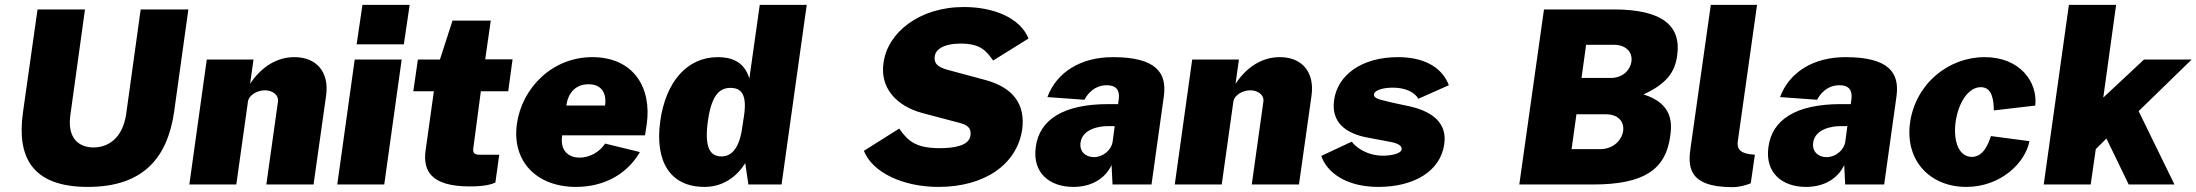

<svg xmlns="http://www.w3.org/2000/svg" viewBox="-20 -762 9072 793"><path d="M699 -299 758 -723H561L501 -290C486 -191 427 -153 366 -153C306 -153 256 -191 271 -290L331 -723H135L75 -299C49 -115 110 10 343 10C576 10 672 -115 699 -299Z M762 0H956L1004 -342C1008 -371 1045 -389 1074 -389C1104 -389 1132 -371 1128 -342L1080 0H1275L1327 -368C1340 -465 1287 -526 1196 -526C1125 -526 1061 -488 1013 -416L1027 -516H834Z M1672 -742H1477L1453 -579H1648ZM1639 -516H1445L1373 0H1567Z M2079 -385 2097 -517H1984L2007 -677H1849L1797 -516H1706L1687 -385H1772L1738 -142C1726 -58 1758 8 1921 8C1982 8 2011 -1 2026 -8L2042 -123H1960C1943 -123 1931 -128 1935 -151L1966 -385Z M2302 -203H2644L2651 -248C2673 -401 2596 -526 2426 -526C2261 -526 2136 -399 2115 -251C2093 -95 2197 10 2359 10C2473 10 2569 -41 2623 -134L2479 -169C2457 -134 2415 -111 2374 -111C2327 -111 2292 -141 2302 -203ZM2319 -326C2326 -377 2356 -414 2411 -414C2465 -414 2486 -377 2479 -326Z M2890 10C2973 10 3028 -40 3058 -88L3071 0H3208L3312 -742H3118L3075 -438C3053 -511 2996 -526 2945 -526C2818 -526 2730 -425 2707 -262C2684 -96 2747 10 2890 10ZM2960 -116C2914 -116 2888 -150 2904 -264C2920 -377 2957 -399 2997 -399C3041 -399 3066 -373 3053 -284L3046 -239C3035 -152 3003 -116 2960 -116Z M3856 10C4048 10 4181 -84 4202 -228C4215 -328 4168 -399 4052 -431L3896 -473C3835 -489 3839 -514 3841 -532C3845 -556 3875 -582 3948 -582C4034 -582 4055 -548 4082 -512L4228 -603C4193 -689 4083 -733 3961 -733C3777 -733 3646 -628 3629 -502C3614 -399 3682 -324 3790 -295L3945 -254C3989 -243 3991 -221 3988 -201C3982 -161 3923 -150 3862 -150C3766 -150 3731 -177 3694 -231L3548 -139C3583 -50 3709 10 3856 10Z M4413 10C4483 10 4542 -20 4571 -80L4575 0H4736L4787 -365C4800 -461 4756 -526 4576 -526C4444 -526 4344 -464 4306 -361L4459 -350C4485 -398 4522 -410 4551 -410C4590 -410 4605 -390 4601 -354L4598 -332H4558C4370 -332 4273 -267 4258 -155C4243 -48 4315 10 4413 10ZM4498 -113C4465 -113 4437 -135 4443 -174C4451 -230 4522 -241 4553 -241H4584L4575 -174C4569 -142 4536 -113 4498 -113Z M4832 0H5026L5074 -342C5078 -371 5115 -389 5144 -389C5174 -389 5202 -371 5198 -342L5150 0H5345L5397 -368C5410 -465 5357 -526 5266 -526C5195 -526 5131 -488 5083 -416L5097 -516H4904Z M5673 10C5819 10 5929 -54 5945 -166C5952 -214 5943 -288 5810 -321L5731 -338C5680 -351 5653 -354 5655 -372C5657 -392 5699 -400 5733 -400C5785 -400 5823 -381 5838 -354L5964 -410C5942 -470 5880 -526 5754 -526C5603 -526 5503 -451 5490 -347C5478 -258 5536 -210 5632 -193L5707 -179C5738 -174 5772 -166 5769 -145C5766 -126 5722 -119 5692 -119C5627 -119 5580 -153 5563 -177L5437 -118C5461 -48 5542 10 5673 10Z M6255 0H6559C6770 0 6859 -62 6878 -197C6886 -250 6891 -334 6768 -372C6864 -416 6898 -465 6907 -532C6925 -655 6847 -723 6645 -723H6357ZM6512 -440 6531 -577H6646C6692 -577 6724 -550 6718 -507C6712 -469 6679 -440 6633 -440ZM6471 -146 6491 -290H6613C6662 -290 6689 -261 6684 -221C6678 -183 6644 -146 6588 -146Z M7136 11C7162 11 7188 4 7211 -5L7228 -123L7208 -125C7157 -132 7154 -157 7158 -182L7237 -742H7046L6963 -156C6952 -80 6946 11 7136 11Z M7439 10C7509 10 7568 -20 7597 -80L7601 0H7762L7813 -365C7826 -461 7782 -526 7602 -526C7470 -526 7370 -464 7332 -361L7485 -350C7511 -398 7548 -410 7577 -410C7616 -410 7631 -390 7627 -354L7624 -332H7584C7396 -332 7299 -267 7284 -155C7269 -48 7341 10 7439 10ZM7524 -113C7491 -113 7463 -135 7469 -174C7477 -230 7548 -241 7579 -241H7610L7601 -174C7595 -142 7562 -113 7524 -113Z M8177 -526C8027 -526 7892 -416 7869 -256C7847 -97 7953 10 8101 10C8243 10 8345 -89 8362 -179L8203 -200C8193 -170 8173 -114 8124 -114C8074 -114 8046 -172 8057 -258C8069 -341 8111 -402 8161 -402C8211 -402 8214 -343 8215 -306L8386 -326C8397 -423 8323 -526 8177 -526Z M8961 0 8813 -303 9032 -516H8835L8667 -359L8720 -742H8525L8421 0H8615L8636 -146L8680 -190L8772 0Z"/></svg>

Font: United Sans Black
Style: Italic
Weight: 900
Italic angle: -8°
Designer: Pablo Impallari, Rodrigo Fuenzalida (Modified by Dan O. Williams)
Version: Version 1.000;PS 001.000;hotconv 1.0.88;makeotf.lib2.5.64775